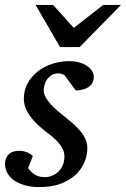

<svg xmlns="http://www.w3.org/2000/svg" viewBox="-28 -740 506 772"><path d="M349.1 -431.2Q349.1 -413.6 341.3 -403.1Q333.5 -392.6 322.3 -386.7Q311 -380.9 298.6 -378.7Q286.1 -376.5 276.9 -376L231.9 -437Q229 -439.5 222.7 -442.1Q216.3 -444.8 207 -444.8Q190.4 -444.8 179.2 -437.7Q168 -430.7 160.9 -420.2Q153.8 -409.7 150.9 -397.7Q147.9 -385.7 147.9 -376Q147.9 -362.3 155.8 -348.4Q163.6 -334.5 176.3 -320.6Q189 -306.6 204.8 -293.2Q220.7 -279.8 236.8 -267.1Q253.4 -253.9 268.8 -240Q284.2 -226.1 296.4 -211.2Q308.6 -196.3 315.9 -179.7Q323.2 -163.1 323.2 -145Q323.2 -114.3 310.8 -85.9Q298.3 -57.6 274.2 -35.6Q250 -13.7 214.1 -0.7Q178.2 12.2 131.8 12.2Q95.7 12.2 69.3 4.2Q43 -3.9 25.9 -16.8Q8.8 -29.8 0.5 -46.4Q-7.8 -63 -7.8 -80.1Q-7.8 -104 6.6 -118.9Q21 -133.8 51.8 -133.8Q61 -133.8 69.3 -131.3Q77.6 -128.9 84.5 -125.7Q91.3 -122.6 96.4 -118.9Q101.6 -115.2 104 -112.8L85 -64Q95.7 -48.8 111.6 -38.3Q127.4 -27.8 152.8 -27.8Q168 -27.8 182.1 -33.7Q196.3 -39.6 207.3 -50.3Q218.3 -61 224.6 -76.4Q231 -91.8 231 -110.8Q231 -126 224.9 -139.4Q218.8 -152.8 207.8 -165.5Q196.8 -178.2 181.9 -190.7Q167 -203.1 148.9 -216.8Q133.3 -229 118.9 -243.2Q104.5 -257.3 93 -273.2Q81.5 -289.1 74.7 -306.6Q67.9 -324.2 67.9 -342.8Q67.9 -379.4 84.5 -407.7Q101.1 -436 127.2 -455.3Q153.3 -474.6 185.3 -484.4Q217.3 -494.1 248 -494.1Q276.4 -494.1 295.7 -487.5Q314.9 -481 326.9 -471.4Q338.9 -461.9 344 -450.9Q349.1 -439.9 349.1 -431.2ZM292.5 -550.8H213.4L115.2 -720.2H185.5L268.6 -627.9L387.2 -720.2H458.5Z"/></svg>

Font: Charis SIL APac
Style: Italic
Weight: 400
Italic angle: -11°
Foundry: SIL International
Version: Version 5.000